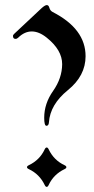

<svg xmlns="http://www.w3.org/2000/svg" viewBox="-20 -727 369 757"><path d="M31.2 0ZM31.2 -585.4Q31.2 -589.4 36.6 -594.2L144.5 -695.3Q157.7 -707 164.6 -707Q171.9 -707 174.8 -695.8Q177.7 -685.1 187.5 -679.7Q317.4 -613.3 317.4 -505.4Q317.4 -428.2 247.6 -371.6Q177.7 -314.9 172.9 -244.6Q171.9 -231 163.1 -231Q154.3 -231 154.3 -262.7Q154.3 -318.8 189.5 -368.7Q224.6 -418.5 225.1 -474.1Q225.1 -529.8 164.1 -578.6Q133.8 -603 105.2 -603Q76.7 -603 51.8 -578.6Q46.9 -573.7 41 -573.7Q31.2 -573.7 31.2 -585.4ZM93.8 -75.7Q136.7 -96.2 156.2 -138.2Q159.7 -145.5 164.1 -145.5Q168.5 -145.5 171.9 -138.2Q192.4 -95.2 234.4 -75.7Q241.7 -72.3 241.7 -67.9Q241.7 -63.5 234.4 -60.1Q191.4 -39.6 171.9 2.4Q168.5 9.8 164.1 9.8Q159.7 9.8 156.2 2.4Q135.7 -40.5 93.8 -60.1Q86.4 -63.5 86.4 -67.9Q86.4 -72.3 93.8 -75.7Z"/></svg>

Font: UnifrakturMaguntia21
Style: Book
Weight: 400
Designer: j. 'mach' wust, Gerrit Ansmann, Georg Duffner, based on a font by Peter Wiegel, original typeface by Carl Albert Fahrenw
Version: Version 2017-03-19